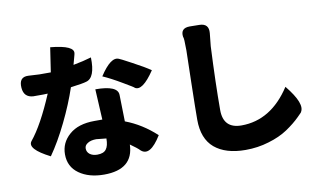

<svg xmlns="http://www.w3.org/2000/svg" viewBox="-86 -1018 2173 1282"><g transform="rotate(-10 1000.0 -377.0)"><path d="M317 -828Q483 -812 469 -757Q472 -765 450 -685Q520 -698 573 -714Q577 -575 513 -559Q492 -552 407 -541Q371 -433 313 -314Q255 -195 195 -110Q49 -184 85 -232Q163 -327 247 -526L215 -525Q147 -525 149 -525Q86 -529 81 -594Q75 -669 140 -666L214 -662H292L317 -828ZM433 -121Q433 -97 452 -82Q472 -67 503 -67Q546 -67 563 -90Q581 -113 581 -163L513 -170Q477 -170 455 -156Q433 -143 433 -121ZM565 -499Q717 -499 718 -434L722 -254Q834 -212 929 -124Q849 6 792 -45Q774 -64 728 -96Q723 72 525 72Q422 72 356 25Q290 -22 290 -106Q290 -185 351 -238Q412 -292 523 -292H576L570 -406Q566 -483 565 -499ZM959 -559Q873 -431 825 -464Q829 -465 755 -508Q681 -552 626 -576Q704 -696 756 -672Q758 -673 838 -630Q919 -587 959 -559Z M1324 -802Q1389 -801 1383 -736L1374 -649Q1362 -397 1362 -218Q1362 -92 1485 -92Q1686 -92 1818 -295Q1928 -160 1889 -108Q1902 -120 1864 -82Q1826 -44 1771 -7Q1717 29 1642 51Q1567 74 1484 74Q1349 74 1274 11Q1200 -52 1200 -180Q1200 -249 1204 -433Q1209 -618 1209 -649Q1209 -736 1203 -742Q1194 -803 1259 -803Z"/></g></svg>

Font: Swei Half Moon CJK SC
Style: Black
Weight: 900
Version: Version 2.071